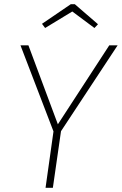

<svg xmlns="http://www.w3.org/2000/svg" viewBox="-20 -899 583 919"><path d="M272 -271 233 0H198L236 -270L78 -682H116L257 -304L503 -682H543ZM181 -785 319 -879H338L449 -783L432 -765L326 -844L196 -765Z"/></svg>

Font: FiraGO UltraLight
Style: Italic
Weight: 200
Italic angle: -8°
Designer: bBox Type GmbH
Foundry: bBox Type GmbH
Version: Version 1.001